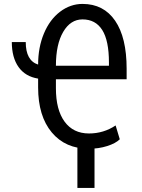

<svg xmlns="http://www.w3.org/2000/svg" viewBox="-20 -740 715 969"><path d="M429.2 10.7Q310.1 10.7 241.2 -71.8Q172.4 -154.3 172.4 -298.8V-343.3Q107.9 -353.5 73.7 -401.6Q39.6 -449.7 39.6 -527.8H109.9Q109.9 -434.1 172.4 -414.1Q172.4 -501 201.7 -571Q231 -641.1 283 -680.7Q335 -720.2 396.5 -720.2Q502.9 -720.2 561 -635.5Q619.1 -550.8 619.1 -393.1V-339.8H262.2V-294.4Q262.2 -186 305.9 -126.2Q349.6 -66.4 429.2 -66.4Q502.9 -66.4 563.5 -106.9L584.5 -37.1Q564 -16.6 521 -2.9Q478 10.7 429.2 10.7ZM262.2 -408.2H529.8V-424.3Q529.8 -535.6 495.8 -588.9Q461.9 -642.1 396.5 -642.1Q335.9 -642.1 299.1 -579.3Q262.2 -516.6 262.2 -408.2ZM457 208.5H370.6V-41.5H457Z"/></svg>

Font: Roboto Condensed
Style: Regular
Weight: 400
Designer: Google
Version: Version 2.001047; 2015